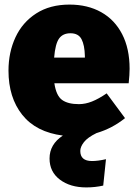

<svg xmlns="http://www.w3.org/2000/svg" viewBox="-20 -574 597 837"><path d="M541 -211H217Q225 -157 250.5 -138.5Q276 -120 324 -120Q352 -120 381 -131.5Q410 -143 445 -167L525 -59Q469 -14 401 6Q362 25 346 45.5Q330 66 330 84Q330 128 381 128Q407 128 442 120L430 235Q395 243 356 243Q286 243 241 209Q196 175 196 117Q196 55 254 17Q137 2 77 -73.5Q17 -149 17 -266Q17 -346 47.5 -411.5Q78 -477 138 -515.5Q198 -554 283 -554Q362 -554 421 -521Q480 -488 512.5 -425Q545 -362 545 -274Q545 -249 541 -211ZM350 -330Q349 -377 335.5 -403Q322 -429 287 -429Q254 -429 237.5 -406Q221 -383 216 -323H350Z"/></svg>

Font: Fira Sans Black
Style: Regular
Weight: 900
Designer: Carrois Corporate & Edenspiekermann AG
Foundry: Carrois Corporate GbR & Edenspiekermann AG
Version: Version 4.203